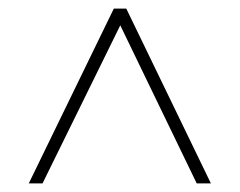

<svg xmlns="http://www.w3.org/2000/svg" viewBox="-20 -730 558 447"><path d="M79 -303H47L245 -710H274L471 -303H438L260 -671Z"/></svg>

Font: Raleway
Style: ExtraLight
Weight: 200
Designer: Matt McInerney, Pablo Impallari, Rodrigo Fuenzalida
Foundry: Matt McInerney, Pablo Impallari, Rodrigo Fuenzalida
Version: Version 2.001